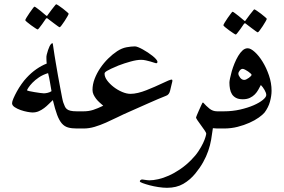

<svg xmlns="http://www.w3.org/2000/svg" viewBox="-20 -603 1331 901"><path d="M364.3 0H340.3Q315.9 0 299.1 -4.9Q282.2 -9.8 270 -23.9Q257.8 -38.1 248 -64.2Q238.3 -90.3 228 -133.3Q218.3 -124.5 208.5 -114.5Q198.7 -104.5 187 -95.7Q175.3 -86.9 162.1 -81.1Q148.9 -75.2 132.3 -75.2Q124.5 -75.2 108.4 -78.1Q92.3 -81.1 76.4 -86.7Q60.5 -92.3 48.6 -100.3Q36.6 -108.4 36.6 -118.7Q36.6 -126.5 43.2 -141.6Q49.8 -156.7 59.3 -174.1Q68.8 -191.4 81.1 -208.7Q93.3 -226.1 105 -238.3Q126.5 -261.7 150.9 -278.6Q175.3 -295.4 199.2 -304.7Q198.7 -310.5 198.2 -316.7Q197.8 -322.8 197.8 -328.6V-337.4Q197.8 -341.8 199.2 -346.2Q205.1 -370.1 212.4 -385.3Q219.7 -400.4 227.1 -400.4Q227.5 -400.4 228.5 -393.3Q229.5 -386.2 231.4 -373.5Q233.4 -360.8 235.8 -344.2Q238.3 -327.6 241.7 -308.6Q246.1 -279.8 252 -248.8Q257.8 -217.8 262.7 -190.7Q267.6 -163.6 271.5 -144.5Q275.4 -125.5 277.3 -121.1Q281.2 -110.8 284.4 -103.5Q287.6 -96.2 293.7 -91.1Q299.8 -85.9 310.8 -83.3Q321.8 -80.6 340.3 -80.6H364.3Q376.5 -80.6 383.5 -76.9Q390.6 -73.2 394 -67.9Q397.5 -62.5 398.4 -55.4Q399.4 -48.3 399.4 -40.5Q399.4 -32.7 398.4 -25.6Q397.5 -18.6 394 -12.9Q390.6 -7.3 383.5 -3.7Q376.5 0 364.3 0ZM221.7 -175.3Q218.3 -193.4 214.6 -216.6Q210.9 -239.7 205.6 -259.8Q181.2 -252.4 162.8 -240Q144.5 -227.5 132.3 -214.8Q120.1 -202.1 113.5 -191.9Q106.9 -181.6 106.9 -179.7Q106.9 -177.7 117.7 -175.3Q128.4 -172.9 142.1 -170.7Q155.8 -168.5 168.7 -166.7Q181.6 -165 186 -165Q193.4 -165 203.9 -167.5Q214.4 -169.9 221.7 -175.3ZM302.2 -538.6Q302.2 -536.1 296.4 -525.9Q290.5 -515.6 283.2 -504.4Q275.9 -493.2 269 -484.1Q262.2 -475.1 259.8 -475.1Q258.3 -475.1 249.8 -481.2Q241.2 -487.3 231 -495.1Q219.2 -503.4 204.6 -515.1Q202.1 -517.6 199.7 -517.6Q197.8 -517.6 195.3 -515.1Q185.5 -501 177.7 -489.7Q170.4 -480 164.6 -472.4Q158.7 -464.8 156.7 -464.8Q154.8 -464.8 145.5 -470.9Q136.2 -477.1 125.7 -484.6Q115.2 -492.2 106.9 -499.3Q98.6 -506.3 98.6 -508.3Q98.6 -510.7 104.7 -521Q110.8 -531.2 118.7 -542.5Q126.5 -553.7 133.3 -562.7Q140.1 -571.8 141.1 -571.8Q144.5 -571.8 152.8 -565.2Q161.1 -558.6 170.4 -551.8Q181.2 -543.5 193.8 -532.2Q197.8 -528.3 199.7 -528.3Q201.7 -528.3 204.6 -533.7Q214.4 -547.4 222.7 -558.1Q230 -566.9 236.1 -575Q242.2 -583 243.7 -583Q245.6 -583 255.4 -576.7Q265.1 -570.3 275.4 -562.3Q285.6 -554.2 293.9 -547.1Q302.2 -540 302.2 -538.6Z M789.1 -224.1Q789.1 -222.7 788.1 -218.3Q787.1 -213.9 785.4 -207.5Q783.7 -201.2 782 -193.4Q780.3 -185.5 778.3 -177.7Q773.9 -158.2 758.8 -153.3Q723.1 -139.2 679.2 -119.6Q635.3 -100.1 587.9 -79.1Q559.6 -66.9 532 -53.2Q504.4 -39.6 477.3 -27.6Q450.2 -15.6 424.1 -7.8Q397.9 0 372.1 0H348.1Q335.9 0 328.9 -3.7Q321.8 -7.3 318.4 -12.9Q314.9 -18.6 314 -25.6Q313 -32.7 313 -40.5Q313 -48.3 314 -55.4Q314.9 -62.5 318.4 -67.9Q321.8 -73.2 328.9 -76.9Q335.9 -80.6 348.1 -80.6H372.1Q396.5 -80.6 417.5 -87.4Q438.5 -94.2 464.4 -106.9Q456.1 -114.3 447 -122.3Q438 -130.4 430.9 -139.6Q423.8 -148.9 418.9 -159.2Q414.1 -169.4 414.1 -181.2Q414.1 -207 424.1 -233.2Q434.1 -259.3 450.4 -283.4Q466.8 -307.6 487.5 -328.1Q508.3 -348.6 529.8 -362.8Q552.2 -377.4 574.2 -381.3Q596.2 -385.3 613.3 -385.3Q618.7 -385.3 628.2 -381.6Q637.7 -377.9 649.7 -371.3Q661.6 -364.7 673.8 -356.7Q686 -348.6 696 -340.6Q706.1 -332.5 712.4 -325.2Q718.8 -317.9 718.8 -312.5Q718.8 -306.2 712.4 -306.2Q710.4 -306.2 703.4 -308.8Q696.3 -311.5 686.3 -314.2Q676.3 -316.9 664.8 -319.6Q653.3 -322.3 642.1 -322.3Q622.1 -322.3 592.8 -314.2Q563.5 -306.2 535.6 -295.4Q514.2 -286.6 501.5 -280.5Q488.8 -274.4 481.9 -270.3Q475.1 -266.1 472.9 -263.2Q470.7 -260.3 470.7 -257.3Q470.7 -241.7 482.9 -225.3Q495.1 -209 513.4 -194.8Q531.7 -180.7 553 -171.6Q574.2 -162.6 592.3 -162.6Q608.4 -162.6 627.9 -167.2Q647.5 -171.9 667 -179.7Q686.5 -187.5 705.8 -195.8Q725.1 -204.1 741.2 -211.9Q757.3 -219.7 769 -224.6Q780.8 -229.5 785.2 -229.5Q789.1 -229.5 789.1 -224.1Z M1022.9 0H999Q993.7 0 989.3 -0.7Q984.9 -1.5 979 -1.5Q975.6 25.4 970.9 52.2Q966.3 79.1 957 105.7Q947.8 132.3 933.1 158.4Q918.5 184.6 896.5 211.4Q872.1 241.2 840.1 259.8Q808.1 278.3 763.7 278.3Q745.6 278.3 723.4 274.9Q701.2 271.5 681.9 266.4Q662.6 261.2 649.4 256.3Q636.2 251.5 636.2 248Q636.2 244.1 639.9 241.7Q643.6 239.3 646.5 239.3Q647 239.3 650.9 239.7Q654.8 240.2 659.9 241Q665 241.7 670.7 242.4Q676.3 243.2 680.7 243.2Q699.2 243.2 722.4 238Q745.6 232.9 771.5 221.4Q797.4 210 824.2 191.9Q851.1 173.8 876.5 148.4Q897.9 127 911.4 106.4Q924.8 85.9 932.9 68.8Q940.9 51.8 944.3 39.8Q947.8 27.8 947.8 23.9Q947.8 20 940.2 8.8Q932.6 -2.4 923.6 -14.6Q914.6 -26.9 907.2 -37.6Q899.9 -48.3 899.9 -51.8Q899.9 -53.2 904.1 -63Q908.2 -72.8 913.3 -84.5Q918.5 -96.2 923.6 -107.2Q928.7 -118.2 930.2 -121.1H934.1Q946.8 -106.4 962.6 -93.5Q978.5 -80.6 999 -80.6H1022.9Q1035.2 -80.6 1042.2 -76.9Q1049.3 -73.2 1053 -67.9Q1056.6 -62.5 1057.6 -55.4Q1058.6 -48.3 1058.6 -40.5Q1058.6 -32.7 1057.6 -25.6Q1056.6 -18.6 1053 -12.9Q1049.3 -7.3 1042.2 -3.7Q1035.2 0 1022.9 0Z M1254.4 -176.8Q1254.4 -165 1252.4 -152.1Q1250.5 -139.2 1246.8 -125.7Q1243.2 -112.3 1236.6 -99.4Q1230 -86.4 1221.7 -75.2Q1212.9 -64.5 1194.3 -51.3Q1175.8 -38.1 1150.6 -26.9Q1125.5 -15.6 1095 -7.8Q1064.5 0 1030.3 0H1006.3Q994.1 0 987.1 -3.7Q980 -7.3 976.6 -12.9Q973.1 -18.6 972.2 -25.6Q971.2 -32.7 971.2 -40.5Q971.2 -48.3 972.2 -55.4Q973.1 -62.5 976.6 -67.9Q980 -73.2 987.1 -76.9Q994.1 -80.6 1006.3 -80.6H1030.3Q1070.8 -80.6 1106.9 -88.9Q1143.1 -97.2 1170.4 -109.1Q1197.8 -121.1 1213.6 -134.3Q1229.5 -147.5 1229.5 -157.2Q1229.5 -167 1221.4 -180.9Q1213.4 -194.8 1204.1 -204.1Q1198.7 -193.8 1192.1 -181.9Q1185.5 -169.9 1176 -160.2Q1166.5 -150.4 1152.6 -143.8Q1138.7 -137.2 1119.6 -137.2Q1099.6 -137.2 1087.4 -143.8Q1075.2 -150.4 1068.6 -160.9Q1062 -171.4 1059.3 -185.5Q1056.6 -199.7 1056.6 -215.3Q1056.6 -221.7 1059.6 -236.1Q1062.5 -250.5 1067.6 -268.6Q1072.8 -286.6 1080.6 -305.7Q1088.4 -324.7 1097.9 -340.6Q1107.4 -356.4 1118.4 -366.5Q1129.4 -376.5 1142.6 -376.5Q1156.2 -376.5 1175.5 -359.1Q1194.8 -341.8 1212.4 -313.2Q1230 -284.7 1242.2 -249Q1254.4 -213.4 1254.4 -176.8ZM1160.6 -252Q1160.6 -253.9 1155.8 -258.5Q1150.9 -263.2 1144 -267.8Q1137.2 -272.5 1130.1 -276.1Q1123 -279.8 1118.7 -279.8Q1111.3 -279.8 1105 -272Q1098.6 -264.2 1098.6 -257.3Q1098.6 -249.5 1106.7 -238.8Q1114.7 -228 1126.5 -228Q1130.9 -228 1136.7 -231Q1142.6 -233.9 1147.9 -237.8Q1153.3 -241.7 1157 -245.6Q1160.6 -249.5 1160.6 -252ZM1231.9 -514.6Q1231.9 -512.2 1226.1 -502Q1220.2 -491.7 1212.9 -480.5Q1205.6 -469.2 1198.7 -460.2Q1191.9 -451.2 1189.5 -451.2Q1188 -451.2 1179.4 -457.3Q1170.9 -463.4 1160.6 -471.2Q1148.9 -479.5 1134.3 -491.2Q1131.8 -493.7 1129.4 -493.7Q1127.4 -493.7 1125 -491.2Q1115.2 -477.1 1107.4 -465.8Q1100.1 -456.1 1094.2 -448.5Q1088.4 -440.9 1086.4 -440.9Q1084.5 -440.9 1075.2 -447Q1065.9 -453.1 1055.4 -460.7Q1044.9 -468.3 1036.6 -475.3Q1028.3 -482.4 1028.3 -484.4Q1028.3 -486.8 1034.4 -497.1Q1040.5 -507.3 1048.3 -518.6Q1056.2 -529.8 1063 -538.8Q1069.8 -547.9 1070.8 -547.9Q1074.2 -547.9 1082.5 -541.3Q1090.8 -534.7 1100.1 -527.8Q1110.8 -519.5 1123.5 -508.3Q1127.4 -504.4 1129.4 -504.4Q1131.3 -504.4 1134.3 -509.8Q1144 -523.4 1152.3 -534.2Q1159.7 -543 1165.8 -551Q1171.9 -559.1 1173.3 -559.1Q1175.3 -559.1 1185.1 -552.7Q1194.8 -546.4 1205.1 -538.3Q1215.3 -530.3 1223.6 -523.2Q1231.9 -516.1 1231.9 -514.6Z"/></svg>

Font: Accordance
Style: Italic
Weight: 400
Italic angle: -11°
Version: Version 1.2 (build January 31, 2020) Miklal Software Solutio